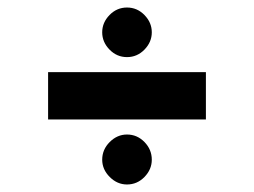

<svg xmlns="http://www.w3.org/2000/svg" viewBox="-20 -553 676 511"><path d="M108 -235V-361H528V-235ZM318 -62Q292 -62 272 -82Q252 -102 252 -128Q252 -155 272 -175Q292 -195 318 -195Q345 -195 364.5 -175Q384 -155 384 -128Q384 -102 364.5 -82Q345 -62 318 -62ZM318 -401Q291 -401 271.5 -421Q252 -441 252 -467Q252 -493 271.5 -513Q291 -533 318 -533Q345 -533 364.5 -513Q384 -493 384 -467Q384 -441 364.5 -421Q345 -401 318 -401Z"/></svg>

Font: Figtree ExtraBold
Style: Regular
Weight: 800
Designer: Erik Kennedy
Foundry: Erik Kennedy
Version: Version 2.002